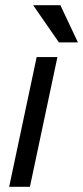

<svg xmlns="http://www.w3.org/2000/svg" viewBox="-20 -720 320 740"><path d="M15.3 0 121.3 -500H201.3L95.3 0ZM107.7 -700H212.7L280.3 -556.7H207Z"/></svg>

Font: Epunda Sans Light
Style: Italic
Weight: 300
Italic angle: -12.0243°
Designer: Simon Atzbach
Foundry: typofactur
Version: Version 2.204